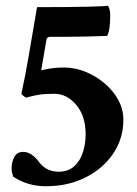

<svg xmlns="http://www.w3.org/2000/svg" viewBox="-20 -648 478 671"><path d="M140.6 2.9Q77.1 2.9 26.4 -30.3Q20.5 -46.9 20.5 -58.6Q20.5 -81.1 29.8 -99.1Q39.1 -117.2 61.5 -117.2Q89.8 -117.2 116.2 -82Q141.6 -47.9 184.6 -47.9Q217.8 -47.9 238.8 -66.4Q259.8 -85 269.5 -115.2Q279.3 -145.5 279.3 -178.7Q279.3 -242.2 246.6 -281.2Q213.9 -320.3 169.9 -320.3Q136.7 -320.3 116.2 -316.9Q95.7 -313.5 82 -309.6L71.3 -306.6Q60.5 -312.5 54.7 -320.3Q68.4 -381.8 81.5 -459.5Q94.7 -537.1 109.4 -623Q222.7 -623 284.7 -624.5Q346.7 -626 357.4 -627.9Q365.2 -615.2 365.2 -594.7Q365.2 -542 354.5 -522.5Q273.4 -519.5 221.2 -519.5Q168.9 -519.5 155.3 -519.5Q144.5 -518.6 142.6 -510.7L124 -402.3Q163.1 -412.1 203.1 -412.1Q241.2 -412.1 277.8 -397.5Q314.5 -382.8 344.7 -357.4Q375 -332 393.1 -299.3Q411.1 -266.6 411.1 -229.5Q411.1 -163.1 375 -110.4Q338.9 -57.6 277.8 -27.3Q216.8 2.9 140.6 2.9Z"/></svg>

Font: Crimson Text Bold
Style: Bold
Weight: 700
Designer: Sebastian Kosch
Foundry: Sebastian Kosch
Version: Version 1.10 July 1, 2025